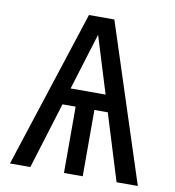

<svg xmlns="http://www.w3.org/2000/svg" viewBox="-80 -777 775 848"><g transform="rotate(10 307.5 -353.0)"><path d="M594.4 0H499L407.2 -297.4H347.2V0H263.1V-297.4H204.1L112.3 0H21L250.8 -706.2H364.6ZM305.6 -627.2 227.2 -372.8H384.1Z"/></g></svg>

Font: Fira Code
Style: Regular
Weight: 400
Designer: Carrois Corporate, Edenspiekermann AG, Nikita Prokopov
Foundry: Carrois Corporate, Edenspiekermann AG, Nikita Prokopov
Version: Version 5.002